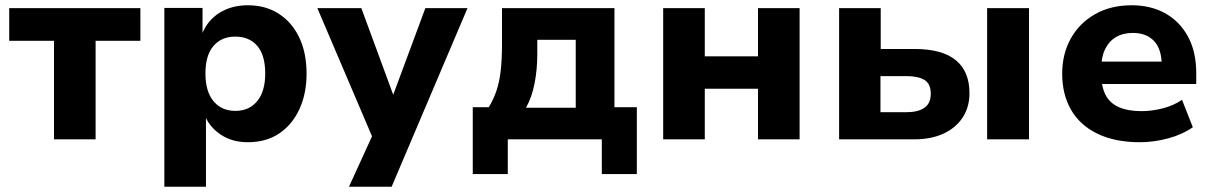

<svg xmlns="http://www.w3.org/2000/svg" viewBox="-20 -529 4609 729"><path d="M185 0V-374H15V-498H513V-374H343V0Z M604 180V-499H749V-402H748Q769 -453 814.5 -481Q860 -509 921 -509Q989 -509 1039 -476.5Q1089 -444 1116.5 -386Q1144 -328 1144 -249Q1144 -174 1117 -115Q1090 -56 1040.5 -22.5Q991 11 921 11Q863 11 821 -16Q779 -43 760 -85H762V180ZM874 -108Q926 -108 956.5 -145Q987 -182 987 -250Q987 -319 957 -354.5Q927 -390 873 -390Q821 -390 790.5 -354.5Q760 -319 760 -250Q760 -182 790.5 -145Q821 -108 874 -108Z M1305 180 1411 -52V32L1185 -498H1352L1479 -153H1467L1595 -498H1755L1467 180Z M1775 132V-122H1836Q1854 -152 1865 -184.5Q1876 -217 1881 -259.5Q1886 -302 1886 -360V-498H2313V-122H2398V132H2265V0H1908V132ZM1977 -120H2166V-378H2020V-321Q2020 -265 2009.5 -211.5Q1999 -158 1977 -120Z M2498 0V-498H2656V-315H2858V-498H3016V0H2858V-192H2656V0Z M3166 0V-498H3324V-343H3453Q3557 -343 3609 -300.5Q3661 -258 3661 -175Q3661 -123 3635.5 -83.5Q3610 -44 3563 -22Q3516 0 3452 0ZM3323 -103H3422Q3465 -103 3489.5 -119.5Q3514 -136 3514 -173Q3514 -211 3490 -225.5Q3466 -240 3422 -240H3323ZM3728 0V-498H3887V0Z M4308 11Q4214 11 4147.5 -21Q4081 -53 4047 -111.5Q4013 -170 4013 -249Q4013 -324 4045.5 -382.5Q4078 -441 4137.5 -475Q4197 -509 4277 -509Q4350 -509 4405 -478Q4460 -447 4491 -389.5Q4522 -332 4522 -251V-210H4140V-295H4405L4391 -280Q4391 -342 4362 -373Q4333 -404 4281 -404Q4244 -404 4217 -388Q4190 -372 4175.5 -341.5Q4161 -311 4161 -266V-253Q4161 -201 4177.5 -169Q4194 -137 4228.5 -122Q4263 -107 4314 -107Q4353 -107 4394.5 -117.5Q4436 -128 4468 -150L4509 -46Q4469 -18 4415 -3.5Q4361 11 4308 11Z"/></svg>

Font: Nunito Sans 9pt ExtraBold
Style: Regular
Weight: 800
Version: Version 3.101;gftools[0.9.27]